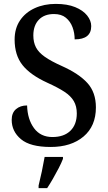

<svg xmlns="http://www.w3.org/2000/svg" viewBox="-20 -744 554 985"><path d="M240 10Q135 10 87.5 -30Q40 -70 40 -129Q40 -165 62 -184Q84 -203 119 -203Q121 -132 154.5 -86.5Q188 -41 249 -41Q308 -41 341 -73Q374 -105 374 -162Q374 -199 358.5 -225.5Q343 -252 310 -273.5Q277 -295 224 -319Q136 -359 95.5 -410Q55 -461 55 -541Q55 -598 82.5 -639Q110 -680 158 -702Q206 -724 266 -724Q325 -724 365.5 -707.5Q406 -691 427 -664.5Q448 -638 448 -610Q448 -542 363 -542Q363 -575 352 -604.5Q341 -634 318 -653Q295 -672 257 -672Q207 -672 179 -642.5Q151 -613 151 -562Q151 -527 164.5 -501Q178 -475 210 -452.5Q242 -430 298 -405Q385 -366 428.5 -318Q472 -270 472 -193Q472 -97 408.5 -43.5Q345 10 240 10ZM178 208Q186 176 194.5 136Q203 96 209 61H303V71Q295 92 281 119Q267 146 251.5 173Q236 200 222 221H178Z"/></svg>

Font: Noto Serif Khmer SemiCondensed Medium
Style: Regular
Weight: 500
Width: 4
Designer: Danh Hong and the Monotype Design Team
Foundry: Monotype Imaging Inc.
Version: Version 2.004; ttfautohint (v1.8.4.7-5d5b)